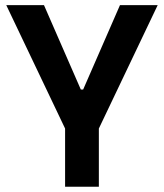

<svg xmlns="http://www.w3.org/2000/svg" viewBox="-20 -713 626 733"><path d="M235.8 -207 3.9 -693.4H147.9L288.6 -371.1H297.4L438 -693.4H582L350.1 -207ZM228.5 0V-341.8H357.4V0Z"/></svg>

Font: Cascadia Code
Style: Regular
Weight: 400
Monospace: yes
Designer: Aaron Bell
Foundry: Saja Typeworks
Version: Version 2106.017